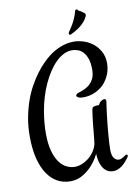

<svg xmlns="http://www.w3.org/2000/svg" viewBox="-100 -938 770 1064"><g transform="rotate(-10 285.0 -405.5)"><path d="M455.6 -71.8Q455.6 -54.7 459 -43.2Q462.4 -31.7 468 -24.7Q473.6 -17.6 480.5 -14.4Q487.3 -11.2 494.6 -11.2Q502 -11.2 508.8 -14.4Q515.6 -17.6 521.2 -21.2Q526.9 -24.9 531.5 -28.1Q536.1 -31.2 539.6 -31.2Q545.9 -31.2 545.9 -23.9Q545.9 -21.5 543.7 -17.8Q541.5 -14.2 539.6 -11.7Q531.2 -0.5 521.7 10Q512.2 20.5 501.2 28.6Q490.2 36.6 478.3 41.5Q466.3 46.4 453.6 46.4Q430.7 46.4 415.8 35.6Q400.9 24.9 392.1 8.5Q383.3 -7.8 379.4 -27.3Q375.5 -46.9 375 -64.9Q362.8 -40 349.1 -22Q335.4 -3.9 321.8 9.3Q298.3 31.7 270.8 46.1Q243.2 60.5 208 60.5Q169.4 60.5 136.7 42.7Q104 24.9 80.1 -10.5Q56.2 -45.9 42.7 -99.1Q29.3 -152.3 29.3 -223.1Q29.3 -279.3 38.6 -328.9Q47.9 -378.4 63 -421.1Q78.1 -463.9 97.9 -499.3Q117.7 -534.7 138.9 -563.2Q160.2 -591.8 181.2 -612.5Q202.1 -633.3 219.7 -647Q232.4 -656.7 248 -666Q263.7 -675.3 281.5 -682.6Q299.3 -689.9 319.1 -694.3Q338.9 -698.7 360.4 -698.7Q385.7 -698.7 414.1 -689.9Q442.4 -681.2 466.3 -662.8Q490.2 -644.5 506.1 -615.7Q522 -586.9 522 -547.4Q522 -525.4 515.4 -502.4Q508.8 -479.5 493.7 -456.1Q480.5 -435.5 463.4 -422.1Q446.3 -408.7 428.5 -400.4Q410.6 -392.1 393.1 -388.7Q375.5 -385.3 361.8 -385.3Q341.8 -385.3 332 -390.1Q322.3 -395 322.3 -400.9Q322.3 -403.8 325.4 -407.7Q328.6 -411.6 335 -414.1Q342.8 -417.5 359.1 -422.6Q375.5 -427.7 392.3 -439.5Q409.2 -451.2 421.9 -472.4Q434.6 -493.7 434.6 -528.8Q434.6 -565.4 426.3 -589.4Q418 -613.3 404.8 -627.4Q391.6 -641.6 375.2 -647.5Q358.9 -653.3 342.3 -653.3Q317.9 -653.3 294.4 -641.4Q271 -629.4 249.8 -608.2Q228.5 -586.9 209.7 -557.9Q190.9 -528.8 175.8 -495.4Q160.6 -461.9 149.4 -425Q138.2 -388.2 131.8 -351.1Q125.5 -314.5 122.8 -283Q120.1 -251.5 120.1 -223.6Q120.1 -166 131.1 -126.2Q142.1 -86.4 159.9 -61.5Q177.7 -36.6 200.7 -25.4Q223.6 -14.2 247.6 -14.2Q266.1 -14.2 286.1 -22Q306.2 -29.8 324 -43.7Q341.8 -57.6 355.5 -77.1Q369.1 -96.7 375 -120.1Q376 -126 377.9 -142.6Q379.9 -159.2 381.8 -180.7Q383.8 -202.1 386.2 -225.8Q388.7 -249.5 391.1 -269.8Q393.6 -290 396 -304.2Q398.4 -318.4 400.9 -320.8Q402.8 -322.3 406.7 -324.2Q409.7 -325.7 414.8 -326.9Q419.9 -328.1 427.7 -328.1Q429.2 -328.1 431.2 -327.9Q433.1 -327.6 435.1 -327.6Q436 -327.6 437.5 -329.1Q439 -330.6 439.9 -332.5Q441.4 -334.5 442.9 -337.9Q444.3 -340.8 447.5 -343.8Q450.7 -346.7 454.8 -349.4Q459 -352.1 463.4 -353.8Q467.8 -355.5 471.7 -355.5Q475.6 -355.5 478.5 -352.8Q481.4 -350.1 481.4 -343.8Q481.4 -340.3 481 -337.9Q479.5 -330.1 477.1 -312.3Q474.6 -294.4 471.7 -270.5Q468.8 -246.6 465.8 -219.2Q462.9 -191.9 460.7 -164.8Q458.5 -137.7 457 -113.5Q455.6 -89.4 455.6 -71.8ZM447.8 -843.3Q452.1 -839.4 452.1 -834Q452.1 -831.1 450.9 -827.9Q449.7 -824.7 448.7 -822.3Q444.3 -813.5 437 -803.5Q429.7 -793.5 418.5 -783Q407.2 -772.5 391.4 -762Q375.5 -751.5 353.5 -741.2Q350.6 -739.7 348.1 -739.7Q341.3 -739.7 341.3 -747.6Q341.3 -751.5 343.8 -755.4Q345.7 -758.8 352.3 -767.8Q358.9 -776.9 366.9 -790.8Q375 -804.7 383.3 -822.8Q391.6 -840.8 397 -862.3Q397.9 -867.2 401.1 -869.6Q404.3 -872.1 406.7 -872.1Q410.2 -872.1 412.6 -868.2Q417 -861.8 421.6 -860.6Q426.3 -859.4 428.2 -857.4Q432.6 -853.5 436.5 -851.6Q440.4 -849.6 447.8 -843.3Z"/></g></svg>

Font: Engagement
Style: Regular
Weight: 400
Designer: Astigmatic (AOETI)
Foundry: Astigmatic (AOETI)
Version: Version 1.000